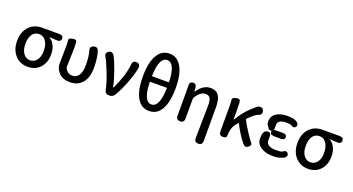

<svg xmlns="http://www.w3.org/2000/svg" viewBox="-58 -1600 4766 2591"><g transform="rotate(20 2325.0 -305.0)"><path d="M123 -60Q48 -138 48 -269Q48 -405 127 -482Q197 -550 305 -550H549Q610 -550 609 -502Q607 -454 547 -458L447 -464Q442 -464 442 -461.5Q442 -459 453 -453Q490 -432 516.5 -378.5Q543 -325 543 -253Q543 -130 473 -57Q406 13 299 13Q192 13 123 -60ZM399 -398Q362 -456 301 -456Q240 -456 205 -411Q167 -362 167 -269Q167 -182 204 -131.5Q241 -81 300.5 -81Q360 -81 396.5 -130Q433 -179 433 -261.5Q433 -344 399 -398Z M908 13Q803 13 747.5 -44.5Q692 -102 692 -180Q692 -210 693 -240L695 -364Q696 -394 696 -424Q696 -486 691.5 -513.5Q687 -541 741 -551Q795 -561 800.5 -534Q806 -507 806 -450Q806 -419 805 -388L800 -231Q799 -202 799 -173Q799 -141 832 -109Q861 -81 909 -81Q966 -81 998 -128Q1032 -178 1032 -275Q1032 -407 1009 -475Q990 -532 1045 -550Q1100 -568 1118 -511Q1148 -417 1148 -278.5Q1148 -140 1083.5 -63.5Q1019 13 908 13Z M1464 0Q1408 0 1398 -56Q1380 -150 1324 -292Q1269 -431 1244 -468Q1210 -518 1257 -549Q1305 -580 1337 -529Q1366 -482 1414 -350Q1459 -226 1479 -126Q1481 -118 1483.5 -118Q1486 -118 1491 -129Q1591 -346 1603 -494Q1608 -555 1665 -548Q1722 -541 1712 -481Q1700 -404 1653 -277Q1605 -147 1544 -43Q1519 0 1469 0Z M1871 -88Q1807 -193 1807 -401Q1807 -600 1871 -707Q1932 -810 2042.5 -810Q2153 -810 2214 -707Q2278 -600 2278 -401Q2278 -193 2214 -88Q2154 13 2042.5 13Q1931 13 1871 -88ZM2166 -358Q2166 -363 2161 -363H1925Q1920 -363 1920 -358Q1928 -81 2043 -81Q2158 -81 2166 -358ZM1921 -447Q1921 -442 1926 -442H2160Q2165 -442 2165 -447Q2157 -717 2042.5 -717Q1928 -717 1921 -447Z M2819 200Q2761 199 2762 139L2769 -332Q2769 -404 2750.5 -434.5Q2732 -465 2687 -465Q2647 -465 2615 -440.5Q2583 -416 2554 -372Q2543 -355 2543 -334V-60Q2543 0 2486 0Q2428 0 2428 -60V-394Q2428 -478 2427 -483Q2419 -543 2470 -549Q2522 -554 2527 -494L2530 -447Q2531 -441 2532.5 -441Q2534 -441 2542 -453Q2576 -503 2619 -532Q2666 -564 2724 -564Q2804 -564 2840.5 -509Q2877 -454 2877 -346V140Q2877 200 2819 200Z M3470 5Q3431 39 3392 -8Q3317 -97 3240 -248Q3238 -252 3235 -248L3200 -205Q3153 -148 3151 -30Q3151 0 3098 0Q3044 0 3044 -60V-394Q3044 -488 3039 -513.5Q3034 -539 3088 -552Q3142 -564 3149 -537.5Q3156 -511 3156 -419V-274Q3156 -269 3158.5 -269Q3161 -269 3168 -281Q3230 -385 3308 -461Q3396 -546 3419 -551Q3477 -563 3490 -511Q3503 -459 3447 -442Q3404 -429 3317 -339Q3310 -332 3315 -323Q3352 -249 3414 -157Q3476 -65 3492.5 -47Q3509 -29 3470 5Z M3750 -244Q3690 -245 3690 -285Q3690 -325 3750 -326L3840 -327Q3900 -328 3900 -285Q3900 -242 3840 -243ZM3719 -350Q3719 -283 3656 -305Q3650 -307 3643 -317Q3627 -342 3610 -366Q3605 -374 3605 -413Q3605 -486 3671 -527Q3730 -564 3823 -564Q3920 -564 3959 -537Q4008 -503 3983 -467Q3958 -431 3909 -466Q3897 -474 3828 -474Q3780 -474 3749.5 -454Q3719 -434 3719 -398ZM3630 -272Q3693 -289 3693 -224V-164Q3693 -123 3729.5 -100Q3766 -77 3831 -77Q3908 -77 3922 -88Q3969 -126 3997 -91Q4024 -56 3976 -20Q3972 -17 3952 -10Q3923 -1 3894 8Q3877 13 3819 13Q3714 13 3648 -31Q3579 -76 3579 -153Q3579 -258 3630 -272Z M4149 -60Q4074 -138 4074 -269Q4074 -405 4153 -482Q4223 -550 4331 -550H4575Q4636 -550 4635 -502Q4633 -454 4573 -458L4473 -464Q4468 -464 4468 -461.5Q4468 -459 4479 -453Q4516 -432 4542.5 -378.5Q4569 -325 4569 -253Q4569 -130 4499 -57Q4432 13 4325 13Q4218 13 4149 -60ZM4425 -398Q4388 -456 4327 -456Q4266 -456 4231 -411Q4193 -362 4193 -269Q4193 -182 4230 -131.5Q4267 -81 4326.5 -81Q4386 -81 4422.5 -130Q4459 -179 4459 -261.5Q4459 -344 4425 -398Z"/></g></svg>

Font: Resource Han Rounded KR Medium
Style: Regular
Weight: 500
Designer: Cyano Hao (round all glyphs); Ryoko NISHIZUKA 西塚涼子 (kana, bopomofo & ideographs); Paul D. Hunt (Latin, Greek & Cyrillic)
Foundry: Cyano Hao
Version: 0.990